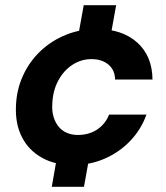

<svg xmlns="http://www.w3.org/2000/svg" viewBox="-20 -619 635 734"><path d="M178 95 208 -77H332L301 95ZM269 -427 300 -599H424L393 -427ZM259 12Q190 12 139.5 -16.5Q89 -45 63.5 -95.5Q38 -146 41 -213Q43 -275 67.5 -329Q92 -383 134 -423Q176 -463 231 -485.5Q286 -508 350 -508Q447 -508 504.5 -456.5Q562 -405 563 -315H420Q419 -352 394 -372.5Q369 -393 330 -393Q290 -393 256.5 -371Q223 -349 202.5 -310.5Q182 -272 180 -223Q178 -195 184.5 -173Q191 -151 204 -135Q217 -119 236 -111Q255 -103 278 -103Q305 -103 328.5 -112Q352 -121 370 -139Q388 -157 397 -181H540Q519 -123 477 -79.5Q435 -36 379 -12Q323 12 259 12Z"/></svg>

Font: DM Sans 28pt
Style: Bold Italic
Weight: 700
Italic angle: -10°
Version: Version 4.004;gftools[0.9.30]